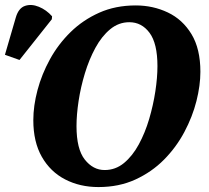

<svg xmlns="http://www.w3.org/2000/svg" viewBox="-68 -747 848 778"><path d="M331 11Q256 11 196 -20Q136 -51 101.5 -111.5Q67 -172 67 -260Q67 -318 84 -382Q101 -446 134.5 -507Q168 -568 218 -617Q268 -666 334 -695.5Q400 -725 482 -725Q552 -725 612 -696.5Q672 -668 708 -608.5Q744 -549 744 -456Q744 -401 728 -337.5Q712 -274 679 -212Q646 -150 596.5 -100Q547 -50 480.5 -19.5Q414 11 331 11ZM356 -58Q400 -58 434.5 -86.5Q469 -115 494.5 -162Q520 -209 536.5 -265Q553 -321 561.5 -377Q570 -433 570 -479Q570 -571 538 -614Q506 -657 456 -657Q413 -657 378.5 -628.5Q344 -600 318.5 -553Q293 -506 276 -450Q259 -394 250.5 -338Q242 -282 242 -236Q242 -143 275.5 -100.5Q309 -58 356 -58ZM11 -504 -48 -525 -4 -676Q7 -714 33 -723Q59 -732 89.5 -719.5Q120 -707 143 -681L142 -669Z"/></svg>

Font: Noto Serif SemiCondensed ExtraBold
Style: Italic
Weight: 800
Width: 4
Italic angle: -12°
Designer: Monotype Design Team
Foundry: Monotype Imaging Inc.
Version: Version 2.014; ttfautohint (v1.8.4.7-5d5b)